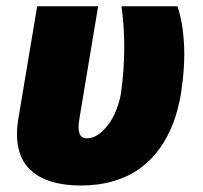

<svg xmlns="http://www.w3.org/2000/svg" viewBox="-20 -565 629 595"><path d="M95.2 -545.5H284.1L225.9 -196Q215.6 -136.4 248.6 -136.4Q274.5 -136.4 297.9 -158.9Q321.4 -181.5 335.6 -212.9Q349.8 -244.3 355.1 -277Q374.3 -418 356.5 -545.5H529.8Q546.5 -497.5 550.2 -429.9Q554 -362.2 541.2 -277Q532.7 -225.5 516.2 -182.2Q499.6 -138.8 473.5 -103Q447.4 -67.1 412.6 -42.3Q377.8 -17.4 331.5 -3.7Q285.2 9.9 230.1 9.9Q177.6 9.9 138.1 -2.5Q98.7 -14.9 72.8 -39.8Q46.9 -64.6 37.5 -104.6Q28.1 -144.5 36.9 -197.4Z"/></svg>

Font: Karasuma Gothic
Style: Italic
Weight: 900
Italic angle: -9.39999°
Designer: Rasmus Andersson / Ryoko Nishizuka
Foundry: Genbu
Version: Version 1.00